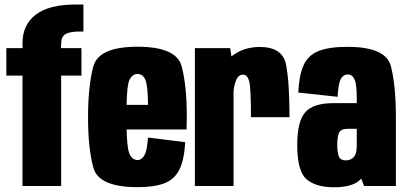

<svg xmlns="http://www.w3.org/2000/svg" viewBox="-20 -806 1758 832"><path d="M77.5 0V-478.5H7.5V-597.5H78L77.5 -618.5Q77.5 -698.5 135 -742.5Q192.5 -786.5 309.5 -786.5H341.5V-669.5H328.5Q281.5 -669.5 263.2 -657.8Q245 -646 245 -618L244.5 -597.5H333V-478.5H245V0Z M576.5 5Q408 5 384.8 -78.8Q361.5 -162.5 361.5 -297Q361.5 -434.5 384.8 -519Q408 -603.5 575.5 -603.5Q745 -603.5 767.2 -518.5Q789.5 -433.5 789.5 -300.5Q789.5 -270 788.5 -245H528.5Q530.5 -165.5 540 -142.5Q552 -112.5 576.5 -112.5Q594 -112.5 606 -133.8Q618 -155 621 -210L782.5 -190Q778.5 -113.5 757.2 -71Q736 -28.5 692.2 -11.8Q648.5 5 576.5 5ZM528.5 -351.5H621.5Q620.5 -431.5 611 -457.5Q600.5 -485.5 576 -485.5Q551.5 -485.5 539.5 -456Q530.5 -433.5 528.5 -351.5Z M1067.5 -298Q1067.5 -426 1059.8 -454.2Q1052 -482.5 1033 -482.5Q1012 -482.5 1002 -455.5Q993.5 -433 992 -408.5V0H824.5V-597.5H977.5L983 -561.5Q1034.5 -602.5 1105.5 -602.5Q1205 -602.5 1219.8 -525Q1234.5 -447.5 1234.5 -298Z M1557.5 0 1545.5 -32Q1513 5.5 1427.5 5.5Q1349 5.5 1308.5 -29.2Q1268 -64 1268 -177.5Q1268 -280.5 1303 -319.8Q1338 -359 1423.5 -359H1526V-378.5Q1526 -441 1516.2 -462.2Q1506.5 -483.5 1486.5 -483.5Q1468 -483.5 1457 -464Q1446 -444.5 1443 -386.5L1272.5 -405Q1276 -479.5 1295.2 -522.8Q1314.5 -566 1359.5 -584.5Q1404.5 -603 1486.5 -603Q1652 -603 1673.8 -519.5Q1695.5 -436 1695.5 -297.5V0ZM1526 -172V-248H1489.5Q1457.5 -248 1449.5 -231.5Q1441.5 -215 1441.5 -179.5Q1441.5 -143 1448.8 -127Q1456 -111 1477.5 -111Q1501 -111 1513.5 -126Q1526 -141 1526 -172Z"/></svg>

Font: Anybody Condensed ExtraBold
Style: Regular
Weight: 800
Width: 3
Designer: Tyler Finck
Foundry: Etcetera Type Company
Version: Version 1.010; ttfautohint (v1.8.3) -l 8 -r 50 -G 200 -x 14 